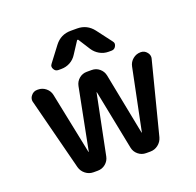

<svg xmlns="http://www.w3.org/2000/svg" viewBox="-132 -921 1058 1039"><g transform="rotate(-20 397.0 -402.0)"><path d="M402.3 -722.7Q401.4 -724.6 398.4 -724.6Q395.5 -724.6 394.5 -722.7L350.6 -655.3Q335.9 -631.8 312.5 -619.1Q289.1 -606.4 261.7 -606.4H245.1Q227.5 -606.4 219.7 -622.1Q215.8 -628.9 215.8 -635.7Q215.8 -644.5 222.7 -652.3L287.1 -737.3Q322.3 -783.2 379.9 -783.2H416Q473.6 -783.2 508.8 -737.3L573.2 -652.3Q580.1 -644.5 580.1 -635.7Q580.1 -628.9 576.2 -622.1Q568.4 -606.4 550.8 -606.4H534.2Q506.8 -606.4 483.4 -619.6Q460 -632.8 445.3 -655.3ZM399.4 -421.9Q399.4 -422.9 398.4 -422.9Q397.5 -422.9 397.5 -421.9L328.1 -78.1Q323.2 -53.7 303.7 -37.6Q284.2 -21.5 258.8 -21.5H234.4Q209 -21.5 189 -37.1Q168.9 -52.7 162.1 -77.1L56.6 -489.3Q54.7 -495.1 54.7 -501Q54.7 -515.6 64.5 -527.3Q78.1 -544.9 99.6 -544.9H104.5Q129.9 -544.9 149.4 -528.8Q168.9 -512.7 173.8 -488.3L246.1 -134.8Q246.1 -133.8 247.1 -133.8Q248 -133.8 248 -134.8L317.4 -488.3Q322.3 -512.7 341.3 -528.8Q360.4 -544.9 385.7 -544.9H414.1Q439.5 -544.9 458.5 -528.8Q477.5 -512.7 482.4 -488.3L551.8 -134.8Q551.8 -133.8 552.7 -133.8Q553.7 -133.8 553.7 -134.8L626 -488.3Q630.9 -512.7 650.4 -528.8Q669.9 -544.9 695.3 -544.9H696.3Q717.8 -544.9 731.4 -527.3Q741.2 -515.6 741.2 -501Q741.2 -495.1 739.3 -489.3L633.8 -77.1Q627 -52.7 606.9 -37.1Q586.9 -21.5 561.5 -21.5H537.1Q511.7 -21.5 492.2 -37.6Q472.7 -53.7 467.8 -78.1Z"/></g></svg>

Font: Gen Jyuu Gothic P Medium
Style: Regular
Weight: 500
Designer: [Source Han Sans]
Ryoko NISHIZUKA  (kana & ideographs); Paul D. Hunt (Latin, Greek & Cyrillic); Wenlong ZHANG  (bopomofo
Version: Version 1.002.20150607